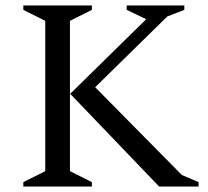

<svg xmlns="http://www.w3.org/2000/svg" viewBox="-20 -680 759 700"><path d="M65 0V-16L145 -56V-604L65 -644V-660H315V-644L235 -604V-56L315 -16V0ZM236 -338 513 -610 442 -644V-660H652V-644L590 -620L327 -362L643 -42L704 -16V0H560Z"/></svg>

Font: Spectral
Style: Regular
Weight: 400
Designer: Jean-Baptiste Levee
Foundry: Production Type
Version: Version 1.002